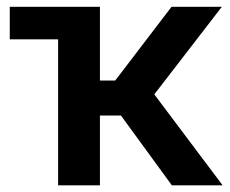

<svg xmlns="http://www.w3.org/2000/svg" viewBox="-20 -556 691 576"><path d="M9.3 -438V-535.6H205.1V-438ZM154.3 0V-535.6H279.8V-314.5H325.7L494.6 -535.6H645.5L442.9 -272.9L647.9 0H495.6L342.8 -209.5H279.8V0Z"/></svg>

Font: Inter 20pt SemiBold
Style: Regular
Weight: 600
Version: Version 4.001;git-66647c0bb